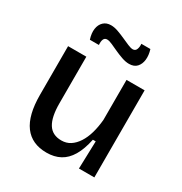

<svg xmlns="http://www.w3.org/2000/svg" viewBox="-172 -853 942 993"><g transform="rotate(30 299.5 -356.0)"><path d="M245 13Q157 13 112 -47.5Q67 -108 67 -230V-520H176V-242Q176 -160 201 -120Q226 -80 280 -80Q310 -80 333 -95Q356 -110 373.5 -137Q391 -164 401.5 -200.5Q412 -237 416 -281V-520H524V-216V0H432L437 -165H420Q407 -103 383.5 -63.5Q360 -24 325.5 -5.5Q291 13 245 13ZM385 -598Q365 -598 342 -606Q319 -614 297 -624Q275 -634 256.5 -642.5Q238 -651 225 -651Q211 -651 205.5 -638.5Q200 -626 202 -605H148Q137 -639 141 -666Q145 -693 162 -709Q179 -725 206 -725Q226 -725 248.5 -717Q271 -709 293 -699Q315 -689 334 -681Q353 -673 364 -673Q380 -673 385.5 -688Q391 -703 389 -720H443Q453 -688 450 -660.5Q447 -633 431 -615.5Q415 -598 385 -598Z"/></g></svg>

Font: Bricolage Grotesque 96pt ExtraBold Medium
Style: Regular
Weight: 500
Version: Version 1.001;gftools[0.9.33.dev8+g029e19f]